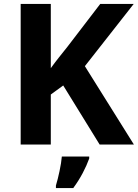

<svg xmlns="http://www.w3.org/2000/svg" viewBox="-20 -734 700 975"><path d="M660 0 411 -398 659 -714H489L322 -496C294 -461 264 -424 238 -388V-714H85V0H238V-254L301 -300L486 0ZM433 71V61H294C291 101 276 169 264 208V221H352C389 171 416 118 433 71Z"/></svg>

Font: Noto Sans Lao UI
Style: Bold
Weight: 700
Designer: Monotype Design Team
Foundry: Monotype Imaging Inc.
Version: Version 2.000